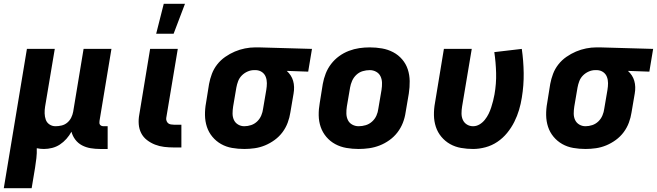

<svg xmlns="http://www.w3.org/2000/svg" viewBox="-35 -778 3466 1013"><path d="M-15 215 107 -520H254L203 -216Q200 -198 200.5 -180Q201 -162 206.5 -146.5Q212 -131 226 -121.5Q240 -112 258 -112Q274 -112 290.5 -116Q307 -120 320 -131Q333 -142 340.5 -157Q348 -172 351 -188L406 -520H553L490 -140Q489 -134 489.5 -128.5Q490 -123 493.5 -119Q497 -115 502 -113.5Q507 -112 513 -112H533V8H493Q468 8 443.5 4Q419 0 398 -11Q377 -22 362.5 -41Q348 -60 342 -83Q331 -63 315.5 -45.5Q300 -28 281 -15.5Q262 -3 240 2.5Q218 8 197 8Q187 8 178 7Q169 6 159 4Q160 30 157 56Q154 82 150 107L132 215Z M922 0H882Q856 0 831 -3Q806 -6 783 -15Q760 -24 740.5 -39Q721 -54 710 -75.5Q699 -97 697 -122.5Q695 -148 700 -174L757 -520H903L842 -155Q841 -147 844 -139.5Q847 -132 852.5 -127.5Q858 -123 866.5 -121.5Q875 -120 883 -120H922ZM789 -600 829 -758H941L881 -600Z M1254 8Q1221 8 1189.5 2.5Q1158 -3 1131.5 -18Q1105 -33 1085.5 -56.5Q1066 -80 1056.5 -109Q1047 -138 1046.5 -170.5Q1046 -203 1052 -235L1068 -335Q1073 -362 1083 -388.5Q1093 -415 1111 -438Q1129 -461 1153.5 -478Q1178 -495 1204 -506Q1230 -517 1257.5 -522.5Q1285 -528 1312 -528H1331L1611 -520L1591 -400L1478 -404Q1490 -393 1498.5 -380Q1507 -367 1511.5 -351.5Q1516 -336 1516.5 -319Q1517 -302 1514 -285L1497 -185Q1493 -158 1483 -131Q1473 -104 1455.5 -80.5Q1438 -57 1414 -39.5Q1390 -22 1363.5 -11Q1337 0 1309 4Q1281 8 1254 8ZM1254 -112Q1272 -112 1290 -118Q1308 -124 1322 -137.5Q1336 -151 1343.5 -169Q1351 -187 1353 -204L1370 -304Q1373 -322 1373 -339.5Q1373 -357 1367 -372.5Q1361 -388 1347.5 -397.5Q1334 -407 1316 -408H1305Q1288 -408 1271 -400.5Q1254 -393 1241 -380Q1228 -367 1221.5 -350Q1215 -333 1212 -316L1195 -216Q1192 -197 1192 -179Q1192 -161 1199 -145.5Q1206 -130 1221 -121Q1236 -112 1254 -112Z M1857 8Q1824 8 1792.5 2.5Q1761 -3 1734 -17.5Q1707 -32 1687 -55.5Q1667 -79 1657 -108Q1647 -137 1646.5 -169.5Q1646 -202 1652 -235L1668 -335Q1673 -363 1683.5 -390Q1694 -417 1712 -440.5Q1730 -464 1754 -481.5Q1778 -499 1805.5 -509.5Q1833 -520 1860.5 -524Q1888 -528 1916 -528Q1949 -528 1980.5 -522.5Q2012 -517 2039.5 -502.5Q2067 -488 2087 -464.5Q2107 -441 2116.5 -412Q2126 -383 2126.5 -350.5Q2127 -318 2122 -285L2105 -185Q2101 -157 2090.5 -130Q2080 -103 2062 -79.5Q2044 -56 2019.5 -38.5Q1995 -21 1968 -10.5Q1941 0 1913 4Q1885 8 1857 8ZM1857 -112Q1876 -112 1894.5 -117.5Q1913 -123 1928 -136.5Q1943 -150 1951 -168Q1959 -186 1961 -204L1978 -304Q1981 -323 1980.5 -341.5Q1980 -360 1972.5 -375.5Q1965 -391 1949.5 -399.5Q1934 -408 1916 -408Q1897 -408 1878.5 -402.5Q1860 -397 1845.5 -383.5Q1831 -370 1823 -352Q1815 -334 1812 -316L1795 -216Q1792 -197 1792.5 -178.5Q1793 -160 1800.5 -144.5Q1808 -129 1823.5 -120.5Q1839 -112 1857 -112Z M2461 8Q2429 8 2397.5 2.5Q2366 -3 2339.5 -18Q2313 -33 2293.5 -56.5Q2274 -80 2264.5 -109Q2255 -138 2254.5 -170.5Q2254 -203 2260 -235L2307 -520H2454L2403 -216Q2400 -198 2400 -179.5Q2400 -161 2407 -145.5Q2414 -130 2428.5 -121Q2443 -112 2461 -112Q2479 -112 2495 -121.5Q2511 -131 2523 -146Q2535 -161 2543 -177.5Q2551 -194 2556.5 -211Q2562 -228 2566.5 -245.5Q2571 -263 2574 -280Q2584 -337 2582.5 -393Q2581 -449 2573 -503L2718 -520Q2727 -458 2728 -393Q2729 -328 2718 -262Q2713 -230 2703.5 -198Q2694 -166 2678.5 -135Q2663 -104 2640.5 -76.5Q2618 -49 2589 -29.5Q2560 -10 2526.5 -1Q2493 8 2461 8Z M3054 8Q3021 8 2989.5 2.5Q2958 -3 2931.5 -18Q2905 -33 2885.5 -56.5Q2866 -80 2856.5 -109Q2847 -138 2846.5 -170.5Q2846 -203 2852 -235L2868 -335Q2873 -362 2883 -388.5Q2893 -415 2911 -438Q2929 -461 2953.5 -478Q2978 -495 3004 -506Q3030 -517 3057.5 -522.5Q3085 -528 3112 -528H3131L3411 -520L3391 -400L3278 -404Q3290 -393 3298.5 -380Q3307 -367 3311.5 -351.5Q3316 -336 3316.5 -319Q3317 -302 3314 -285L3297 -185Q3293 -158 3283 -131Q3273 -104 3255.5 -80.5Q3238 -57 3214 -39.5Q3190 -22 3163.5 -11Q3137 0 3109 4Q3081 8 3054 8ZM3054 -112Q3072 -112 3090 -118Q3108 -124 3122 -137.5Q3136 -151 3143.5 -169Q3151 -187 3153 -204L3170 -304Q3173 -322 3173 -339.5Q3173 -357 3167 -372.5Q3161 -388 3147.5 -397.5Q3134 -407 3116 -408H3105Q3088 -408 3071 -400.5Q3054 -393 3041 -380Q3028 -367 3021.5 -350Q3015 -333 3012 -316L2995 -216Q2992 -197 2992 -179Q2992 -161 2999 -145.5Q3006 -130 3021 -121Q3036 -112 3054 -112Z"/></svg>

Font: Iosevka Aile Heavy
Style: Italic
Weight: 900
Italic angle: -9°
Designer: Belleve Invis
Foundry: Belleve Invis
Version: Version 31.1.0; ttfautohint (v1.8.4)